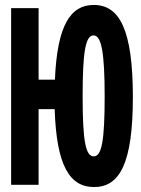

<svg xmlns="http://www.w3.org/2000/svg" viewBox="-20 -747 570 776"><path d="M25 0H136V-306H201C208 -77 262 9 360 9C464 9 517 -87 517 -355C517 -627 463 -727 359 -727C265 -727 211 -645 202 -425H136V-714H25ZM359 -115C326 -115 314 -177 314 -358C314 -534 325 -604 358 -604C390 -604 403 -535 403 -357C403 -178 391 -115 359 -115Z"/></svg>

Font: Noto Sans Mono Condensed ExtraBold
Style: Regular
Weight: 800
Width: 3
Designer: Monotype Design Team
Foundry: Monotype Imaging Inc.
Version: Version 2.014